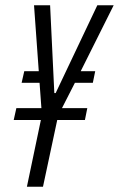

<svg xmlns="http://www.w3.org/2000/svg" viewBox="-20 -708 451 728"><path d="M82 0 135 -253H32L42 -298H137L130 -394H62L72 -438H127L109 -688H170L186 -355H191L349 -688H411L286 -438H341L332 -394H264L215 -298H311L302 -253H197L143 0Z"/></svg>

Font: Saira Ultra Condensed
Style: Italic
Weight: 400
Width: 1
Italic angle: -12°
Designer: Hector Gatti with collaboration of the Omnibus-Type team
Foundry: Omnibus-Type
Version: Version 1.001; ttfautohint (v1.8)